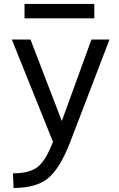

<svg xmlns="http://www.w3.org/2000/svg" viewBox="-20 -725 602 975"><path d="M104.5 -631.8V-705.1H459V-631.8ZM293.9 -110.4 444.3 -524.4H536.1L335.9 -2Q284.2 130.9 224.1 180.2Q164.1 229.5 48.8 229.5L45.9 155.3Q129.9 155.3 171.4 122.6Q212.9 89.8 249 -4.9L40 -524.4H134.8Z"/></svg>

Font: Nasu
Style: Regular
Weight: 400
Designer: Ryoko NISHIZUKA (kana &amp; ideographs); Paul D. Hunt (Latin, Greek &amp; Cyrillic); Wenlong ZHANG (bopomofo); Sandoll C
Version: Version 2014.1215